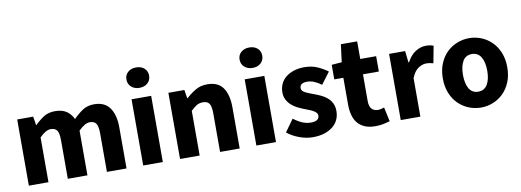

<svg xmlns="http://www.w3.org/2000/svg" viewBox="-59 -1063 3847 1417"><g transform="rotate(-10 1865.0 -355.0)"><path d="M65 0V-496H185L195 -432H199Q230 -463 265 -485.5Q300 -508 349 -508Q402 -508 434.5 -486.5Q467 -465 486 -425Q519 -459 555.5 -483.5Q592 -508 642 -508Q722 -508 759.5 -454.5Q797 -401 797 -308V0H650V-289Q650 -343 635.5 -363Q621 -383 589 -383Q552 -383 504 -335V0H357V-289Q357 -343 342.5 -363Q328 -383 296 -383Q258 -383 212 -335V0Z M922 0V-496H1069V0ZM995 -569Q958 -569 934 -590.5Q910 -612 910 -646Q910 -680 934 -701Q958 -722 995 -722Q1033 -722 1056.5 -701Q1080 -680 1080 -646Q1080 -612 1056.5 -590.5Q1033 -569 995 -569Z M1198 0V-496H1318L1328 -433H1332Q1364 -463 1402 -485.5Q1440 -508 1491 -508Q1572 -508 1608.5 -455Q1645 -402 1645 -308V0H1498V-289Q1498 -343 1483.5 -363Q1469 -383 1437 -383Q1409 -383 1389 -370.5Q1369 -358 1345 -335V0Z M1770 0V-496H1917V0ZM1843 -569Q1806 -569 1782 -590.5Q1758 -612 1758 -646Q1758 -680 1782 -701Q1806 -722 1843 -722Q1881 -722 1904.5 -701Q1928 -680 1928 -646Q1928 -612 1904.5 -590.5Q1881 -569 1843 -569Z M2192 12Q2143 12 2091.5 -7Q2040 -26 2002 -57L2068 -149Q2102 -123 2133 -110Q2164 -97 2196 -97Q2229 -97 2244 -108Q2259 -119 2259 -139Q2259 -151 2250.5 -160.5Q2242 -170 2227.5 -178Q2213 -186 2195 -192.5Q2177 -199 2158 -207Q2135 -216 2112 -228Q2089 -240 2070 -257.5Q2051 -275 2039 -298.5Q2027 -322 2027 -353Q2027 -387 2040.5 -416Q2054 -445 2079 -465Q2104 -485 2139 -496.5Q2174 -508 2217 -508Q2274 -508 2317 -488.5Q2360 -469 2392 -445L2326 -357Q2299 -377 2273 -388Q2247 -399 2221 -399Q2165 -399 2165 -360Q2165 -348 2173 -339.5Q2181 -331 2194.5 -324Q2208 -317 2225.5 -310.5Q2243 -304 2262 -297Q2286 -288 2309.5 -276.5Q2333 -265 2352.5 -248Q2372 -231 2384 -206.5Q2396 -182 2396 -148Q2396 -114 2383 -85Q2370 -56 2344 -34.5Q2318 -13 2280 -0.5Q2242 12 2192 12Z M2660 12Q2614 12 2581.5 -2Q2549 -16 2528.5 -41Q2508 -66 2498.5 -101.5Q2489 -137 2489 -180V-381H2421V-490L2497 -496L2514 -628H2636V-496H2755V-381H2636V-182Q2636 -140 2653.5 -121.5Q2671 -103 2700 -103Q2712 -103 2724.5 -106Q2737 -109 2747 -113L2770 -6Q2750 0 2723 6Q2696 12 2660 12Z M2852 0V-496H2972L2982 -409H2986Q3013 -460 3051 -484Q3089 -508 3127 -508Q3148 -508 3161.5 -505.5Q3175 -503 3186 -498L3162 -371Q3148 -375 3136 -377Q3124 -379 3108 -379Q3080 -379 3049.5 -359Q3019 -339 2999 -288V0Z M3453 12Q3406 12 3362 -5.5Q3318 -23 3284.5 -56Q3251 -89 3231 -137.5Q3211 -186 3211 -248Q3211 -310 3231 -358.5Q3251 -407 3284.5 -440Q3318 -473 3362 -490.5Q3406 -508 3453 -508Q3500 -508 3543.5 -490.5Q3587 -473 3620.5 -440Q3654 -407 3674 -358.5Q3694 -310 3694 -248Q3694 -186 3674 -137.5Q3654 -89 3620.5 -56Q3587 -23 3543.5 -5.5Q3500 12 3453 12ZM3453 -107Q3498 -107 3521 -145Q3544 -183 3544 -248Q3544 -313 3521 -351Q3498 -389 3453 -389Q3407 -389 3384.5 -351Q3362 -313 3362 -248Q3362 -183 3384.5 -145Q3407 -107 3453 -107Z"/></g></svg>

Font: TypoPRO Source Sans Pro
Style: Bold
Weight: 700
Designer: Paul D. Hunt
Foundry: Adobe Systems Incorporated
Version: Version 2.020;PS 2.000;hotconv 1.0.86;makeotf.lib2.5.63406